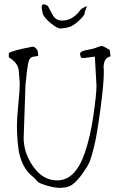

<svg xmlns="http://www.w3.org/2000/svg" viewBox="-20 -872 572 924"><path d="M397.5 -841.3Q398.4 -840.8 398.4 -838.9Q398.4 -838.9 397.5 -838.4Q397.5 -836.9 392.6 -827.1Q388.2 -817.9 387.2 -807.1Q386.2 -796.9 358.9 -771.5Q331.5 -746.6 310.5 -741.2Q290 -735.4 272.5 -735.4L271.5 -734.4Q255.4 -734.4 222.7 -761.7Q189.5 -789.1 185.1 -809.6Q180.7 -830.1 180.7 -837.4Q180.7 -845.2 184.1 -848.1Q188 -851.1 191.4 -852.1Q191.4 -852.1 210 -844.2Q210 -844.2 233.9 -799.3Q248.5 -772.9 280.3 -772.9Q306.6 -772.9 330.1 -788.1Q350.6 -801.3 363.8 -820.3Q371.1 -831.1 392.1 -839.8Q397 -841.8 397.5 -841.3ZM22.5 -595.7V-615.2Q24.4 -619.1 35.6 -623Q46.9 -627 61 -630.9Q75.2 -634.8 93.8 -638.7Q111.3 -642.6 123 -644.5Q132.8 -647.5 139.6 -647.5L140.6 -646.5Q146.5 -646.5 153.8 -638.7Q161.1 -630.9 162.1 -621.1Q163.1 -611.3 163.6 -607.9Q164.1 -604.5 164.1 -603.5Q160.2 -601.6 142.6 -599.6Q125 -597.7 119.1 -580.1Q113.3 -562.5 109.4 -527.3Q105.5 -494.1 102.5 -460.9L93.8 -206.1Q93.8 -198.2 94.7 -189.5Q100.6 -122.1 145.5 -63Q190.4 -3.9 255.9 -3.9Q343.8 -3.9 389.6 -140.6Q415 -215.8 429.7 -317.4Q444.3 -418 444.3 -460.9L436.5 -599.6L384.8 -592.8Q382.8 -592.8 380.9 -592.8Q373 -592.8 369.1 -595.7L365.2 -611.3Q365.2 -626 395.5 -630.9Q425.8 -635.7 444.3 -643.1Q462.9 -650.4 467.8 -650.4L468.8 -651.4Q473.6 -651.4 489.3 -642.6Q505.9 -633.8 508.8 -629.9L511.7 -600.6Q478.5 -593.8 478.5 -546.9L479.5 -536.1V-518.6Q479.5 -467.8 462.9 -343.8Q446.3 -219.7 432.6 -165.5Q418.9 -111.3 410.6 -91.8Q402.3 -72.3 377 -36.6Q351.6 -1 329.6 15.1Q307.6 31.2 278.3 31.2Q277.3 31.2 275.4 32.2Q275.4 32.2 270.5 32.2Q243.2 32.2 207 21.5Q166 9.8 158.7 -0.5Q151.4 -10.7 130.4 -28.3Q109.4 -45.9 95.2 -72.8Q81.1 -99.6 75.2 -124Q68.4 -148.4 64.9 -189.9Q61.5 -231.4 61.5 -267.6Q61.5 -303.7 68.4 -371.6Q75.2 -439.5 75.2 -471.7L70.3 -532.2Q67.4 -555.7 52.7 -571.8Q38.1 -587.9 22.5 -595.7Z"/></svg>

Font: Drukaatie burti
Style: Thin
Weight: 100
Version: Version 0.14